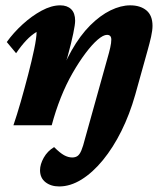

<svg xmlns="http://www.w3.org/2000/svg" viewBox="-20 -460 611 705"><path d="M197.3 224.6Q167 224.6 147 209Q127 193.4 127 165Q127 143.6 140.6 119.1Q154.3 94.7 178.7 80.1Q200.2 101.6 215.3 109.9Q230.5 118.2 245.1 118.2Q256.8 118.2 264.6 112.8Q272.5 107.4 278.8 92.3Q285.2 77.1 292 49.8L374 -244.1Q380.9 -267.6 384.8 -285.2Q388.7 -302.7 388.7 -314.5Q388.7 -323.2 384.8 -327.6Q380.9 -332 373 -332Q359.4 -332 338.9 -314.5Q318.4 -296.9 294.4 -265.1Q270.5 -233.4 246.6 -191.9Q222.7 -150.4 203.1 -101.1Q183.6 -51.8 169.9 0H29.3Q42 -37.1 56.2 -86.4Q70.3 -135.7 83.5 -186.5Q96.7 -237.3 105.5 -279.3Q114.3 -321.3 114.3 -342.8Q94.7 -331.1 76.7 -312Q58.6 -293 39.1 -264.6L4.9 -305.7Q29.3 -339.8 63 -370.6Q96.7 -401.4 132.8 -420.9Q168.9 -440.4 201.2 -440.4Q226.6 -440.4 241.2 -426.3Q255.9 -412.1 255.9 -383.8Q255.9 -370.1 249 -336.9Q242.2 -303.7 229 -255.4Q215.8 -207 195.3 -145.5H188.5Q210.9 -218.8 242.7 -274.4Q274.4 -330.1 311 -366.7Q347.7 -403.3 385.7 -421.9Q423.8 -440.4 458 -440.4Q495.1 -440.4 517.6 -421.9Q540 -403.3 540 -365.2Q540 -348.6 534.7 -324.7Q529.3 -300.8 521.5 -273.4L476.6 -112.3Q456.1 -40 425.8 21Q395.5 82 357.9 127.9Q320.3 173.8 279.3 199.2Q238.3 224.6 197.3 224.6Z"/></svg>

Font: Crimson Pro ExtraBold
Style: Italic
Weight: 800
Italic angle: -12°
Designer: Jacques Le Bailly
Foundry: Baron von Fonthausen
Version: Version 1.003